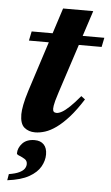

<svg xmlns="http://www.w3.org/2000/svg" viewBox="-57 -618 524 904"><g transform="rotate(5 205.0 -166.0)"><path d="M57 -415 66 -459H409.5L400.5 -415ZM217 -183Q209 -158.5 205 -143.5Q201 -128.5 199.8 -120Q198.5 -111.5 198.5 -105.5Q198.5 -95.5 203 -91.2Q207.5 -87 216 -87Q227 -87 242 -95.5Q257 -104 277.5 -123.5Q298 -143 325.5 -176L344 -162Q311 -110 280.8 -76.2Q250.5 -42.5 223 -22.8Q195.5 -3 170.5 5Q145.5 13 123 13Q92.5 13 72 -4.2Q51.5 -21.5 51.5 -66.5Q51.5 -83.5 56.8 -111.2Q62 -139 75 -180L204 -579.5H346.5ZM47 119Q47 93 67.2 71.2Q87.5 49.5 125 49.5Q153 49.5 168.5 65.8Q184 82 184 112.5Q184 141.5 168 170Q152 198.5 114.5 219.8Q77 241 12.5 249L17.5 219.5Q48.5 214.5 66 206Q83.5 197.5 90.5 187Q97.5 176.5 97.5 165Q97.5 149.5 85 141.8Q72.5 134 59.8 129.2Q47 124.5 47 119Z"/></g></svg>

Font: Newsreader 36pt
Style: Bold Italic
Weight: 700
Italic angle: -17°
Designer: Hugues Gentile
Foundry: Production Type
Version: Version 1.003